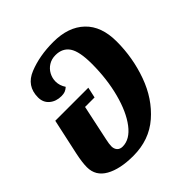

<svg xmlns="http://www.w3.org/2000/svg" viewBox="-165 -699 830 830"><g transform="rotate(-45 250.5 -283.5)"><path d="M480.5 -387.7Q480.5 -288.1 447.3 -196Q414.1 -104 346.7 -45.4Q279.3 13.2 181.6 13.2Q100.6 13.2 52.7 -13.9Q4.9 -41 4.9 -94.2Q4.9 -123 14.2 -167L50.3 -333H193.8H252.4L241.7 -284.2H183.6L148.9 -121.1Q143.6 -97.7 143.6 -83Q143.6 -67.9 152.3 -57.9Q161.1 -47.9 177.7 -47.9Q221.7 -47.9 258.1 -95.5Q294.4 -143.1 315.4 -222.9Q336.4 -302.7 336.4 -395.5Q336.4 -470.7 315.4 -502Q294.4 -533.2 251.5 -533.2Q227.5 -533.2 209.2 -521.7Q190.9 -510.3 180.9 -491.5Q170.9 -472.7 170.9 -452.1Q170.9 -427.2 186 -404.8Q176.8 -396.5 167.5 -392.8Q158.2 -389.2 145 -389.2Q112.3 -389.2 90.6 -407.5Q68.8 -425.8 68.8 -457Q68.8 -526.9 134.8 -553.5Q200.7 -580.1 284.7 -580.1Q377 -580.1 428.7 -530.5Q480.5 -481 480.5 -387.7Z"/></g></svg>

Font: Pattaya
Style: Regular
Weight: 400
Designer: Pablo Impallari / Thai characters Designed by Thanarat Vachiruckul and Suppakit Chalermlarp
Foundry: Pablo Impallari
Version: Version 2.001